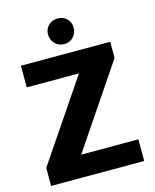

<svg xmlns="http://www.w3.org/2000/svg" viewBox="-121 -895 786 976"><g transform="rotate(-15 272.5 -407.0)"><path d="M505 -630V-545L214 -114H515V0H25V-95L310 -516H35V-630ZM209 -748Q209 -776 228.5 -795Q248 -814 277 -814Q306 -814 325 -795Q344 -776 344 -748Q344 -719 325 -699Q306 -679 277 -679Q248 -679 228.5 -699Q209 -719 209 -748Z"/></g></svg>

Font: Mukta Mahee ExtraBold
Style: Regular
Weight: 800
Designer: Shuchita Grover, Noopur Datye, Girish Dalvi, Yashodeep Gholap
Foundry: Ek Type
Version: Version 2.538;PS 1.000;hotconv 16.6.51;makeotf.lib2.5.65220;